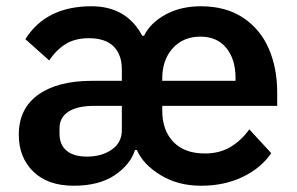

<svg xmlns="http://www.w3.org/2000/svg" viewBox="-20 -580 947 613"><path d="M40 -150Q40 -233 102 -277.5Q164 -322 274 -322H369V-358Q369 -406 342.5 -432Q316 -458 264 -458Q219 -458 189 -439Q159 -420 137 -387L61 -455Q127 -560 272 -560Q384 -560 434 -466H440Q460 -507 508.5 -533.5Q557 -560 621 -560Q701 -560 756 -523.5Q811 -487 838 -425Q865 -363 865 -285V-242H498V-227Q498 -164 533.5 -127Q569 -90 634 -90Q681 -90 715.5 -110.5Q750 -131 776 -167L846 -91Q813 -43 754.5 -15Q696 13 622 13Q548 13 492.5 -21Q437 -55 417 -101H411Q396 -54 346 -20.5Q296 13 215 13Q133 13 86.5 -32Q40 -77 40 -150ZM498 -322H732V-331Q732 -391 702.5 -427Q673 -463 620 -463Q565 -463 531.5 -426Q498 -389 498 -329ZM369 -164V-242H280Q227 -242 198.5 -223.5Q170 -205 170 -170V-153Q170 -118 192.5 -99Q215 -80 258 -80Q305 -80 337 -102.5Q369 -125 369 -164Z"/></svg>

Font: IBM Plex Sans JP SemiBold
Style: Regular
Weight: 600
Designer: Mike Abbink; Paul van der Laan; Pieter van Rosmalen; Wujin Sim; Yejin Wi; Jinhee Kim; Boomi Park; Yona Kim; Kichan Ma
Foundry: Sandoll Inc.
Version: Version 1.001